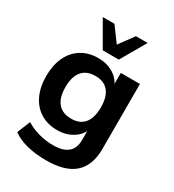

<svg xmlns="http://www.w3.org/2000/svg" viewBox="-230 -922 1126 1244"><g transform="rotate(30 333.5 -300.0)"><path d="M59.3 128.4 99.1 30.5Q140.4 56.9 193.2 71.5Q246.1 86.2 302.5 86.2Q375.5 86.2 412.1 55.3Q448.7 24.4 448.7 -37.6V-129.4H459.5Q442.1 -75.4 392.3 -43.6Q342.5 -11.7 275.4 -11.7Q204.1 -11.7 150.8 -44.6Q97.4 -77.4 68.7 -138.3Q40 -199.2 40 -280.8Q40 -362.3 68.7 -423.2Q97.4 -484.1 150.8 -517Q204.1 -549.8 275.4 -549.8Q342.5 -549.8 392.3 -517.9Q442.1 -486.1 459.5 -431.9L448.7 -434.1V-539.1H591.8V-53.7Q591.8 70.6 522.7 132.1Q453.6 193.6 313.5 193.6Q230.7 193.6 166.4 177Q102.1 160.4 59.3 128.4ZM448.7 -280.8Q448.7 -359.1 415.4 -399.7Q382.1 -440.2 317.6 -440.2Q251.7 -440.2 217.7 -399.7Q183.6 -359.1 183.6 -280.8Q183.6 -202.4 217.7 -161.9Q251.7 -121.3 317.6 -121.3Q382.1 -121.3 415.4 -161.9Q448.7 -202.4 448.7 -280.8ZM166.3 -794.2H253.9L334.2 -684.8L414.6 -794.2H502.2L394.3 -607.4H274.2Z"/></g></svg>

Font: Min Sans VF VF
Style: Regular
Weight: 400
Designer: Jinseong-Kim, NotoSansCJK, Nunito
Foundry: Jinseong-Kim
Version: Version 1.420;Glyphs 3.1.2 (3151)